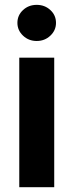

<svg xmlns="http://www.w3.org/2000/svg" viewBox="-20 -782 307 802"><path d="M60.5 0V-541H206.5V0ZM133.3 -610.8Q99.6 -610.8 76.2 -633.1Q52.7 -655.3 52.7 -686.5Q52.7 -718.3 76.2 -740Q99.6 -761.7 133.3 -761.7Q167 -761.7 190.4 -740Q213.9 -718.3 213.9 -686.5Q213.9 -655.3 190.4 -633.1Q167 -610.8 133.3 -610.8Z"/></svg>

Font: Inter 17pt
Style: Bold
Weight: 700
Version: Version 4.001;git-66647c0bb